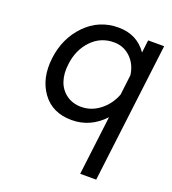

<svg xmlns="http://www.w3.org/2000/svg" viewBox="-138 -614 870 969"><g transform="rotate(20 297.5 -130.0)"><path d="M495 -500H581L489 250H403L442 -68Q369 10 269 10Q165 10 111 -64.5Q57 -139 70.5 -250Q84 -361 156.5 -435.5Q229 -510 333 -510Q433 -510 487 -432ZM292 -69Q346 -69 391.5 -104.5Q437 -140 458 -196L471 -304Q464 -360 427 -396Q390 -432 337 -432Q265 -432 216 -380Q167 -328 158 -250Q151 -199 164.5 -158.5Q178 -118 211.5 -93.5Q245 -69 292 -69Z"/></g></svg>

Font: Orkney
Style: Italic
Weight: 400
Italic angle: -7°
Designer: Samuel Oakes and Alfredo Marco Pradil
Foundry: Alfredo Marco Pradil
Version: 1.0; ttfautohint (v1.5)